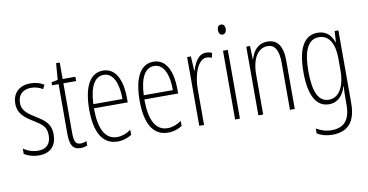

<svg xmlns="http://www.w3.org/2000/svg" viewBox="-87 -1063 2790 1455"><g transform="rotate(-10 1307.5 -335.5)"><path d="M284 -220C284 -306 235 -337 169 -378C105 -418 74 -445 74 -500C74 -563 115 -598 176 -598C208 -598 242 -588 265 -572L281 -603C253 -622 216 -632 177 -632C84 -632 38 -574 38 -501C38 -422 88 -386 155 -345C214 -308 246 -286 246 -221C246 -156 213 -119 148 -119C106 -119 64 -134 35 -156V-114C60 -98 99 -83 149 -83C238 -83 284 -136 284 -220Z M474 -117C434 -117 424 -146 424 -208V-589H522V-622H424V-749H396L386 -622L337 -612V-589H387V-209C387 -126 405 -83 468 -83C489 -83 505 -87 520 -94V-128C509 -122 491 -117 474 -117Z M735 -632C632 -632 582 -526 582 -357C582 -190 634 -83 754 -83C796 -83 832 -96 862 -115V-154C826 -129 792 -117 756 -117C664 -117 619 -202 619 -362H879V-396C879 -518 841 -632 735 -632ZM735 -599C813 -599 845 -505 844 -394H620C626 -532 668 -599 735 -599Z M1123 -632C1020 -632 970 -526 970 -357C970 -190 1022 -83 1142 -83C1184 -83 1220 -96 1250 -115V-154C1214 -129 1180 -117 1144 -117C1052 -117 1007 -202 1007 -362H1267V-396C1267 -518 1229 -632 1123 -632ZM1123 -599C1201 -599 1233 -505 1232 -394H1008C1014 -532 1056 -599 1123 -599Z M1528 -630C1465 -630 1436 -564 1419 -509H1417L1411 -622H1382V-93H1419V-371C1419 -474 1457 -593 1527 -593C1541 -593 1556 -588 1565 -584L1574 -620C1559 -628 1542 -630 1528 -630Z M1677 -820C1655 -820 1647 -802 1647 -781C1647 -760 1657 -743 1676 -743C1695 -743 1707 -758 1707 -782C1707 -802 1699 -820 1677 -820ZM1695 -622H1658V-93H1695Z M2000 -632C1925 -632 1887 -576 1871 -518H1869L1866 -622H1837V-93H1874V-398C1874 -532 1927 -598 1996 -598C2049 -598 2080 -556 2080 -455V-93H2117V-466C2117 -581 2075 -632 2000 -632Z M2386 -632C2279 -632 2230 -530 2230 -356C2230 -171 2285 -83 2380 -83C2448 -83 2491 -131 2509 -197H2512C2509 -158 2509 -130 2509 -101V-60C2509 63 2460 114 2364 114C2320 114 2286 102 2248 80V118C2282 139 2320 149 2364 149C2490 149 2546 76 2546 -64V-622H2517L2512 -538H2509C2491 -589 2456 -632 2386 -632ZM2390 -597C2475 -597 2509 -516 2509 -410V-319C2509 -218 2474 -117 2385 -117C2307 -117 2268 -192 2268 -356C2268 -502 2301 -597 2390 -597Z"/></g></svg>

Font: Noto Sans Kannada UI ExtraCondensed ExtraLight
Style: Regular
Weight: 200
Width: 2
Designer: Jelle Bosma - Monotype Design Team
Foundry: Monotype Imaging Inc.
Version: Version 2.005